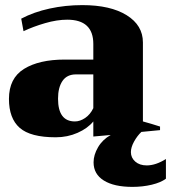

<svg xmlns="http://www.w3.org/2000/svg" viewBox="-20 -527 669 751"><path d="M629 95V172Q609 187 573.5 195.5Q538 204 498 204Q426 204 386 179Q346 154 346 108Q346 79 363.5 49Q381 19 413 1L345 7V-52Q323 -25 283.5 -7.5Q244 10 198 10Q99 10 57 -27Q15 -64 15 -140Q15 -221 74 -257.5Q133 -294 233 -294H345V-355Q345 -450 243 -450Q203 -450 156.5 -436.5Q110 -423 72 -405L63 -454Q112 -480 174 -493.5Q236 -507 302 -507Q412 -507 475.5 -467.5Q539 -428 539 -361V-52Q572 -43 606 -32V-18L533 -11Q517 4 504.5 26.5Q492 49 492 68Q492 90 509 105Q526 120 554 120Q589 120 629 95ZM345 -236H277Q242 -236 224.5 -210.5Q207 -185 207 -141Q207 -52 273 -52Q293 -52 313 -65.5Q333 -79 345 -104Z"/></svg>

Font: Trirong Black
Style: Regular
Weight: 900
Designer: Katatrad Team
Foundry: CadsonDemak
Version: Version 1.001